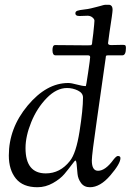

<svg xmlns="http://www.w3.org/2000/svg" viewBox="-20 -777 548 805"><path d="M446 -588 495 -589Q504 -589 506 -586Q508 -583 508 -576Q508 -545 493 -545H432Q425 -545 424 -541.5Q423 -538 423 -533L386 -273Q365 -128 365 -104Q365 -61 391 -61Q422 -61 456 -108Q468 -123 474 -123Q485 -123 485 -114Q485 -91 442.5 -41.5Q400 8 357 8Q333 8 320 -9.5Q307 -27 305 -48Q303 -69 301.5 -86.5Q300 -104 296 -104Q294 -104 281 -86.5Q268 -69 250.5 -48Q233 -27 202 -9.5Q171 8 137 8Q76 8 46.5 -28.5Q17 -65 17 -125Q17 -240 96 -334.5Q175 -429 266 -429Q279 -429 302.5 -422.5Q326 -416 340 -416Q341 -416 349.5 -473Q358 -530 358 -537.5Q358 -545 349 -545H213Q200 -545 200 -566.5Q200 -588 211 -588L330 -587H349Q361 -587 363 -588Q367 -592 367 -605L371 -636Q376 -683 376 -690Q376 -697 367.5 -704Q359 -711 347 -711L318 -710H312Q296 -710 296 -721Q296 -729 304.5 -732Q313 -735 331.5 -737Q350 -739 361.5 -742Q373 -745 385.5 -748Q398 -751 402.5 -752.5Q407 -754 413 -755.5Q419 -757 424 -757H436Q443 -757 447.5 -752Q452 -747 452 -735.5Q452 -724 439 -641L435 -611Q433 -597 433 -596Q433 -588 446 -588ZM87 -156Q87 -50 172 -50Q232 -50 273 -102Q299 -134 313.5 -226Q328 -318 328 -368Q328 -387 306.5 -397.5Q285 -408 261 -408Q217 -408 176 -366Q135 -324 111 -265Q87 -206 87 -156Z"/></svg>

Font: Sorts Mill Goudy
Style: Italic
Weight: 400
Italic angle: -7.40001°
Version: Version 003.101